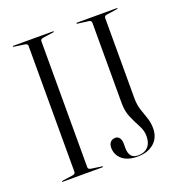

<svg xmlns="http://www.w3.org/2000/svg" viewBox="-129 -809 872 929"><g transform="rotate(-20 307.5 -345.0)"><path d="M176 -25Q176 -14.5 192 -12.5L244.5 -5Q248.5 -4.5 248.5 -2.5Q248.5 0 245 0H41Q37.5 0 37.5 -2.5Q37.5 -4.5 41.5 -5L94 -12.5Q110 -14.5 110 -25V-675Q110 -685.5 94 -687.5L41.5 -695Q37.5 -695.5 37.5 -697.5Q37.5 -700 41 -700H245Q248.5 -700 248.5 -697.5Q248.5 -695.5 244.5 -695L192 -687.5Q176 -685.5 176 -675ZM540 -93.5Q540 -46.5 508.5 -18.5Q477 9.5 423 9.5Q372 9.5 344.5 -14.2Q317 -38 317 -74.5Q317 -91.5 326 -102.2Q335 -113 352.5 -113Q365 -113 373 -102Q381 -91 381 -75.5V-49Q381 -24.5 391.8 -9.8Q402.5 5 429 5Q460 5 478.5 -14.2Q497 -33.5 497 -69.5Q497 -97.5 482.2 -124.8Q467.5 -152 453 -184.5Q438.5 -217 438.5 -260.5V-672.5Q438.5 -685.5 426.5 -687L369.5 -694.5Q365 -695.5 365 -697.5Q365 -700 368.5 -700H572.5Q576.5 -700 576.5 -697.5Q576.5 -696 571 -695L517 -687Q504.5 -685 504.5 -674V-261.5Q504.5 -228 513.2 -201.2Q522 -174.5 531 -149Q540 -123.5 540 -93.5Z"/></g></svg>

Font: Fraunces 144pt S000 Light
Style: Regular
Weight: 300
Version: Version 1.000; ttfautohint (v1.8.3)